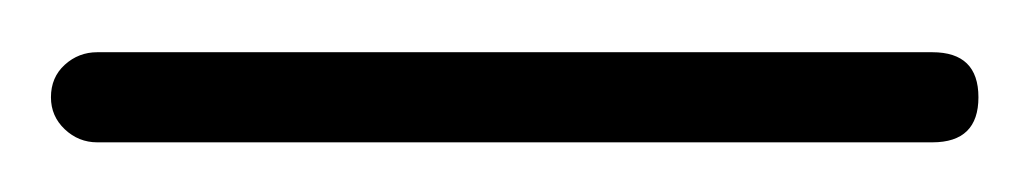

<svg xmlns="http://www.w3.org/2000/svg" viewBox="-38 -60 402 75"><path d="M-18.1 -22Q-18.1 -29.8 -12.7 -34.7Q-7.3 -39.6 0 -39.6H326.2Q344.2 -39.6 344.2 -22Q344.2 -4.4 326.2 -4.4H0Q-7.3 -4.4 -12.7 -9.5Q-18.1 -14.6 -18.1 -22Z"/></svg>

Font: Mikhak-FD ExtraLight
Style: Regular
Weight: 200
Designer: Amin Abedi
Version: Version 3.2